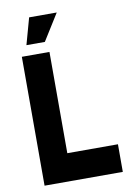

<svg xmlns="http://www.w3.org/2000/svg" viewBox="-97 -964 730 1027"><g transform="rotate(-10 267.5 -450.5)"><path d="M60 0V-700H210V-150H485V0ZM95 -757 135 -901H285L195 -757Z"/></g></svg>

Font: Urbanist Black
Style: Regular
Weight: 900
Designer: Corey Hu
Foundry: Corey Hu
Version: Version 1.330; ttfautohint (v1.8.4.7-5d5b)